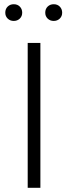

<svg xmlns="http://www.w3.org/2000/svg" viewBox="-20 -888 322 908"><path d="M171 0H111V-685H171ZM45 -789Q28 -789 16.5 -800Q5 -811 5 -828Q5 -846 16.5 -857Q28 -868 45 -868Q63 -868 74 -856.5Q85 -845 85 -828Q85 -811 73.5 -800Q62 -789 45 -789ZM234 -789Q217 -789 205.5 -800Q194 -811 194 -828Q194 -846 205.5 -857Q217 -868 234 -868Q252 -868 263 -856.5Q274 -845 274 -828Q274 -811 262.5 -800Q251 -789 234 -789Z"/></svg>

Font: Trujillo Light
Style: Regular
Weight: 300
Designer: Fira Sans original fonts by bBox Type GmbH, Carrois Corporate GbR, & Edenspiekermann AG / Changes by Cristiano Sobral
Foundry: Fira Sans original fonts by bBox Type GmbH, Carrois Corporate GbR, & Edenspiekermann AG / Changes by Cristiano Sobral
Version: Version 4.301;July 28, 2020;FontCreator 13.0.0.2655 64-bit